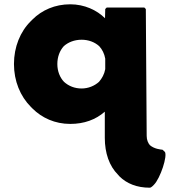

<svg xmlns="http://www.w3.org/2000/svg" viewBox="-20 -555 832 894"><path d="M247 -257C247 -290 258 -319 277 -340C297 -358 326 -370 360 -370C392 -370 421 -359 442 -340C456 -325 466 -305 470 -282V-233C466 -210 455 -190 441 -174C420 -155 391 -143 360 -143C328 -143 300 -154 278 -174C259 -194 247 -223 247 -257ZM469 -470C431 -508 373 -535 307 -535C236 -535 175 -508 131 -464L124 -457C74 -408 45 -336 45 -257C45 -178 74 -107 124 -57L131 -50C175 -6 236 22 307 22C372 22 426 2 468 -35V87C468 158 489 218 529 258L536 266C570 300 618 319 677 319C681 319 686 316 690 312L697 305C726 276 762 169 747 151H746L739 144C738 143 737 142 735 142C728 141 699 139 678 121C670 112 663 97 663 78L659 -513L652 -520H477L470 -513Z"/></svg>

Font: Hussar Woodtype
Style: Blk
Weight: 900
Foundry: Cannot Into Space Fonts
Version: Version 1.07